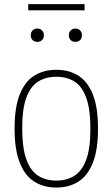

<svg xmlns="http://www.w3.org/2000/svg" viewBox="-20 -878 532 908"><path d="M246.5 9Q187.5 9 143 -18.5Q98.5 -46 73.8 -107.5Q49 -169 49 -270Q49 -370.5 73.5 -431.8Q98 -493 142.5 -520.5Q187 -548 246.5 -548Q305.5 -548 349.8 -520.8Q394 -493.5 418.8 -432.2Q443.5 -371 443.5 -270Q443.5 -169.5 419 -108Q394.5 -46.5 350.2 -18.8Q306 9 246.5 9ZM246.5 -24Q295.5 -24 331.5 -46.5Q367.5 -69 387.5 -122.2Q407.5 -175.5 407.5 -268.5Q407.5 -362.5 387.5 -416.5Q367.5 -470.5 331.5 -492.8Q295.5 -515 246.5 -515Q197.5 -515 161.2 -492.8Q125 -470.5 105 -417.5Q85 -364.5 85 -272Q85 -177.5 105 -123.2Q125 -69 161.2 -46.5Q197.5 -24 246.5 -24ZM336.5 -680Q323 -680 314.2 -688.5Q305.5 -697 305.5 -711Q305.5 -725.5 314.2 -734.2Q323 -743 336.5 -743Q350 -743 358.8 -734.2Q367.5 -725.5 367.5 -711Q367.5 -697 358.8 -688.5Q350 -680 336.5 -680ZM156.5 -680Q143 -680 134.2 -688.5Q125.5 -697 125.5 -711Q125.5 -725.5 134.2 -734.2Q143 -743 156.5 -743Q170 -743 178.8 -734.2Q187.5 -725.5 187.5 -711Q187.5 -697 178.8 -688.5Q170 -680 156.5 -680ZM113.5 -829V-858.5H380V-829Z"/></svg>

Font: Encode Sans Semi Condensed Thin
Style: Regular
Weight: 100
Width: 4
Designer: Multiple Designers
Foundry: Impallari Type
Version: Version 3.000; ttfautohint (v1.8.3) -l 8 -r 50 -G 200 -x 14 